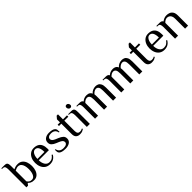

<svg xmlns="http://www.w3.org/2000/svg" viewBox="449 -2358 4065 4065"><g transform="rotate(-45 2481.5 -325.0)"><path d="M297 10Q241 10 209 -8Q177 -26 162 -45H157L122 0H72V-540Q72 -585 59.5 -612.5Q47 -640 2 -640H-18V-660H72Q107 -660 126.5 -651Q146 -642 154 -616Q162 -590 162 -540V-450Q185 -461 215 -470.5Q245 -480 287 -480Q352 -480 394 -447Q436 -414 456.5 -358.5Q477 -303 477 -235Q477 -168 457 -112Q437 -56 397 -23Q357 10 297 10ZM267 -30Q307 -30 332.5 -57.5Q358 -85 370 -131.5Q382 -178 382 -235Q382 -293 369.5 -339Q357 -385 329.5 -412.5Q302 -440 257 -440Q234 -440 209.5 -430.5Q185 -421 162 -410V-90Q177 -67 201.5 -48.5Q226 -30 267 -30Z M778 10Q708 10 661.5 -23Q615 -56 591.5 -112Q568 -168 568 -235Q568 -303 592 -358.5Q616 -414 661 -447Q706 -480 768 -480Q836 -480 880.5 -454.5Q925 -429 946.5 -380Q968 -331 968 -260L966 -220H663Q663 -138 698.5 -84Q734 -30 798 -30Q847 -30 879.5 -51Q912 -72 938 -110L958 -95Q936 -57 908.5 -34Q881 -11 848.5 -0.5Q816 10 778 10ZM663 -260H873Q873 -347 847 -393.5Q821 -440 768 -440Q738 -440 714.5 -416.5Q691 -393 677 -352.5Q663 -312 663 -260Z M1240 10Q1180 10 1142 -0.5Q1104 -11 1085 -30Q1066 -49 1063 -73Q1060 -97 1060 -135H1080Q1088 -86 1122 -58Q1156 -30 1220 -30Q1277 -30 1303.5 -50Q1330 -70 1330 -100Q1330 -130 1307.5 -150.5Q1285 -171 1240 -190L1180 -215Q1123 -238 1091.5 -269.5Q1060 -301 1060 -350Q1060 -413 1107 -446.5Q1154 -480 1225 -480Q1282 -480 1319 -469.5Q1356 -459 1375 -440Q1394 -421 1397 -397Q1400 -373 1400 -335H1380Q1372 -384 1338.5 -412Q1305 -440 1245 -440Q1196 -440 1170.5 -420Q1145 -400 1145 -370Q1145 -344 1166 -322.5Q1187 -301 1225 -285L1285 -260Q1349 -234 1382 -203Q1415 -172 1415 -120Q1415 -57 1365 -23.5Q1315 10 1240 10Z M1668 10Q1615 10 1581.5 -21Q1548 -52 1548 -120V-430H1478V-470H1548V-560L1598 -620H1638V-470H1758V-430H1638V-120Q1638 -75 1655.5 -52.5Q1673 -30 1708 -30Q1734 -30 1751 -36Q1768 -42 1783 -50L1793 -30Q1777 -18 1749 -4Q1721 10 1668 10Z M1882 0V-350Q1882 -395 1869.5 -422.5Q1857 -450 1812 -450H1792V-470H1882Q1917 -470 1936.5 -461Q1956 -452 1964 -426Q1972 -400 1972 -350V0ZM1920 -530Q1897 -530 1880.5 -549Q1864 -568 1864 -594Q1864 -615 1876.5 -627Q1889 -639 1910 -639Q1933 -639 1949.5 -620Q1966 -601 1966 -575Q1966 -554 1953.5 -542Q1941 -530 1920 -530Z M2128 0V-350Q2128 -395 2115.5 -422.5Q2103 -450 2058 -450H2038V-470H2128Q2166 -470 2185.5 -459.5Q2205 -449 2213 -430H2218Q2237 -449 2270 -464.5Q2303 -480 2348 -480Q2374 -480 2396.5 -474Q2419 -468 2437.5 -453Q2456 -438 2468 -410Q2494 -444 2535 -462Q2576 -480 2618 -480Q2656 -480 2687.5 -465Q2719 -450 2738.5 -411.5Q2758 -373 2758 -300V0H2668V-300Q2668 -375 2647 -405Q2626 -435 2588 -435Q2559 -435 2528 -414Q2497 -393 2483 -370Q2487 -359 2487.5 -337Q2488 -315 2488 -300V0H2398V-300Q2398 -375 2377 -405Q2356 -435 2318 -435Q2288 -435 2262.5 -419Q2237 -403 2218 -382V0Z M2913 0V-350Q2913 -395 2900.5 -422.5Q2888 -450 2843 -450H2823V-470H2913Q2951 -470 2970.5 -459.5Q2990 -449 2998 -430H3003Q3022 -449 3055 -464.5Q3088 -480 3133 -480Q3159 -480 3181.5 -474Q3204 -468 3222.5 -453Q3241 -438 3253 -410Q3279 -444 3320 -462Q3361 -480 3403 -480Q3441 -480 3472.5 -465Q3504 -450 3523.5 -411.5Q3543 -373 3543 -300V0H3453V-300Q3453 -375 3432 -405Q3411 -435 3373 -435Q3344 -435 3313 -414Q3282 -393 3268 -370Q3272 -359 3272.5 -337Q3273 -315 3273 -300V0H3183V-300Q3183 -375 3162 -405Q3141 -435 3103 -435Q3073 -435 3047.5 -419Q3022 -403 3003 -382V0Z M3822 10Q3769 10 3735.5 -21Q3702 -52 3702 -120V-430H3632V-470H3702V-560L3752 -620H3792V-470H3912V-430H3792V-120Q3792 -75 3809.5 -52.5Q3827 -30 3862 -30Q3888 -30 3905 -36Q3922 -42 3937 -50L3947 -30Q3931 -18 3903 -4Q3875 10 3822 10Z M4204 10Q4134 10 4087.5 -23Q4041 -56 4017.5 -112Q3994 -168 3994 -235Q3994 -303 4018 -358.5Q4042 -414 4087 -447Q4132 -480 4194 -480Q4262 -480 4306.5 -454.5Q4351 -429 4372.5 -380Q4394 -331 4394 -260L4392 -220H4089Q4089 -138 4124.5 -84Q4160 -30 4224 -30Q4273 -30 4305.5 -51Q4338 -72 4364 -110L4384 -95Q4362 -57 4334.5 -34Q4307 -11 4274.5 -0.5Q4242 10 4204 10ZM4089 -260H4299Q4299 -347 4273 -393.5Q4247 -440 4194 -440Q4164 -440 4140.5 -416.5Q4117 -393 4103 -352.5Q4089 -312 4089 -260Z M4524 0V-350Q4524 -395 4511.5 -422.5Q4499 -450 4454 -450H4434V-470H4524Q4562 -470 4581.5 -459.5Q4601 -449 4609 -430Q4629 -447 4664 -463.5Q4699 -480 4744 -480Q4787 -480 4825.5 -465Q4864 -450 4889 -411.5Q4914 -373 4914 -300V0H4824V-300Q4824 -350 4808 -379.5Q4792 -409 4767 -422Q4742 -435 4714 -435Q4684 -435 4658.5 -419Q4633 -403 4614 -382V0Z"/></g></svg>

Font: El Messiri
Style: Regular
Weight: 400
Designer: Mohamed Gaber
Foundry: Kief Type Foundry
Version: Version 2.020